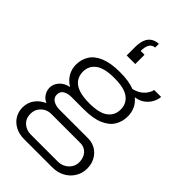

<svg xmlns="http://www.w3.org/2000/svg" viewBox="-300 -926 1201 1201"><g transform="rotate(45 300.0 -326.0)"><path d="M173 183Q131 183 97.5 166Q64 149 45 118.5Q26 88 26 49Q26 6 50.5 -27Q75 -60 113 -75Q86 -87 72 -110Q58 -133 58 -158Q58 -190 82 -216.5Q106 -243 146 -251Q110 -273 91.5 -305.5Q73 -338 73 -376Q73 -422 96 -459Q119 -496 170 -517Q221 -538 302 -538Q342 -538 374 -533Q406 -528 431 -518Q472 -528 497.5 -552Q523 -576 532 -610H593Q591 -584 577 -558.5Q563 -533 538.5 -515Q514 -497 478 -492Q507 -468 519.5 -438.5Q532 -409 532 -376Q532 -330 509.5 -293Q487 -256 437 -234.5Q387 -213 305 -213H195Q164 -213 142.5 -200Q121 -187 121 -159Q121 -132 144 -118Q167 -104 202 -104H449Q509 -104 546 -64.5Q583 -25 583 34Q583 76 562 110Q541 144 505 163.5Q469 183 422 183ZM183 133H421Q449 133 471.5 120.5Q494 108 507 87Q520 66 520 42Q520 1 497.5 -24Q475 -49 439 -49H181Q143 -49 116 -22.5Q89 4 89 42Q89 83 116 108Q143 133 183 133ZM303 -264Q391 -264 430.5 -294Q470 -324 470 -376Q470 -427 430.5 -457Q391 -487 303 -487Q215 -487 175 -457Q135 -427 135 -376Q135 -343 151.5 -317.5Q168 -292 205 -278Q242 -264 303 -264ZM348 -835V-802Q323 -800 311 -780Q299 -760 299 -723H333V-641H257V-712Q257 -753 267 -779Q277 -805 297 -819Q317 -833 348 -835Z"/></g></svg>

Font: Archivo SemiExpanded ExtraLight
Style: Regular
Weight: 250
Width: 6
Designer: Hector Gatti
Foundry: Omnibus-Type
Version: Version 2.001